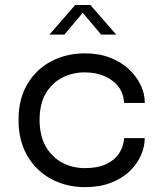

<svg xmlns="http://www.w3.org/2000/svg" viewBox="-20 -758 670 788"><path d="M328.5 10Q252.5 10 190.5 -23.2Q128.5 -56.5 92.2 -118.5Q56 -180.5 56 -266Q56 -351.5 92.2 -412.8Q128.5 -474 190.5 -506.5Q252.5 -539 328.5 -539Q386.5 -539 432 -521.2Q477.5 -503.5 509 -474Q540.5 -444.5 557.2 -409.2Q574 -374 574 -339Q574 -338.5 574 -337.5Q574 -336.5 574 -335.5H489.5Q489.5 -338 489 -341.2Q488.5 -344.5 488 -348Q484 -381.5 462.5 -406.8Q441 -432 406.5 -446.5Q372 -461 328 -461Q278.5 -461 236.2 -439.8Q194 -418.5 168.2 -375.2Q142.5 -332 142.5 -266Q142.5 -200.5 168 -156.5Q193.5 -112.5 235.8 -90.2Q278 -68 328 -68Q382 -68 417 -85Q452 -102 469.8 -130.2Q487.5 -158.5 489.5 -191H574Q574 -155 558 -119.2Q542 -83.5 511 -54.2Q480 -25 434.2 -7.5Q388.5 10 328.5 10ZM183 -616 288.5 -737.5H351L457 -616H395L307 -720.5H332.5L244 -616Z"/></svg>

Font: Epilogue
Style: Regular
Weight: 400
Designer: Tyler Finck
Foundry: Etcetera Type Co
Version: Version 2.112